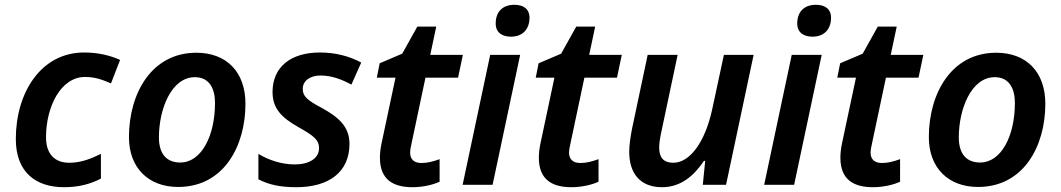

<svg xmlns="http://www.w3.org/2000/svg" viewBox="-20 -771 4426 801"><path d="M247 10C310 10 359 -4 401 -26V-129C358 -108 317 -92 269 -92C208 -92 172 -129 172 -198C172 -327 234 -450 335 -450C378 -450 411 -437 443 -423L481 -521C439 -540 389 -552 331 -552C151 -552 46 -385 46 -191C46 -50 132 10 247 10Z M723 9C914 9 1004 -162 1004 -338C1004 -471 925 -551 799 -551C612 -551 518 -381 518 -199C518 -70 600 9 723 9ZM732 -93C674 -93 643 -130 643 -198C643 -316 695 -449 793 -449C855 -449 877 -399 877 -342C877 -202 819 -93 732 -93Z M1216 10C1351 10 1438 -52 1438 -171C1438 -245 1389 -284 1322 -321C1261 -353 1243 -370 1243 -400C1243 -435 1275 -456 1317 -456C1366 -456 1409 -438 1446 -418L1487 -510C1437 -537 1379 -552 1315 -552C1192 -552 1117 -491 1117 -387C1117 -318 1155 -280 1226 -240C1294 -202 1311 -185 1311 -153C1311 -110 1269 -85 1210 -85C1155 -85 1101 -103 1058 -129V-23C1100 -1 1148 10 1216 10Z M1701 10C1746 10 1789 -1 1814 -13V-107C1786 -97 1764 -91 1738 -91C1707 -91 1691 -107 1691 -134C1691 -145 1694 -160 1697 -173L1755 -447H1891L1911 -542H1775L1800 -660H1721L1658 -547L1564 -507L1552 -447H1630L1572 -174C1567 -151 1565 -130 1565 -113C1565 -21 1621 10 1701 10Z M2112 -618C2160 -618 2189 -649 2189 -697C2189 -735 2162 -751 2126 -751C2076 -751 2048 -721 2048 -673C2048 -635 2075 -618 2112 -618ZM1910 0H2035L2150 -542H2025Z M2364 10C2409 10 2452 -1 2477 -13V-107C2449 -97 2427 -91 2401 -91C2370 -91 2354 -107 2354 -134C2354 -145 2357 -160 2360 -173L2418 -447H2554L2574 -542H2438L2463 -660H2384L2321 -547L2227 -507L2215 -447H2293L2235 -174C2230 -151 2228 -130 2228 -113C2228 -21 2284 10 2364 10Z M2742 10C2823 10 2877 -41 2917 -100H2922L2912 0H3009L3124 -542H3000L2951 -314C2921 -176 2857 -92 2789 -92C2749 -92 2730 -113 2730 -155C2730 -171 2733 -192 2738 -216L2807 -542H2682L2617 -235C2610 -200 2605 -164 2605 -138C2605 -45 2653 10 2742 10Z M3370 -618C3418 -618 3447 -649 3447 -697C3447 -735 3420 -751 3384 -751C3334 -751 3306 -721 3306 -673C3306 -635 3333 -618 3370 -618ZM3168 0H3293L3408 -542H3283Z M3622 10C3667 10 3710 -1 3735 -13V-107C3707 -97 3685 -91 3659 -91C3628 -91 3612 -107 3612 -134C3612 -145 3615 -160 3618 -173L3676 -447H3812L3832 -542H3696L3721 -660H3642L3579 -547L3485 -507L3473 -447H3551L3493 -174C3488 -151 3486 -130 3486 -113C3486 -21 3542 10 3622 10Z M4060 9C4251 9 4341 -162 4341 -338C4341 -471 4262 -551 4136 -551C3949 -551 3855 -381 3855 -199C3855 -70 3937 9 4060 9ZM4069 -93C4011 -93 3980 -130 3980 -198C3980 -316 4032 -449 4130 -449C4192 -449 4214 -399 4214 -342C4214 -202 4156 -93 4069 -93Z"/></svg>

Font: Noto Sans SemiBold
Style: Italic
Weight: 600
Italic angle: -12°
Designer: Monotype Design Team
Foundry: Monotype Imaging Inc.
Version: Version 2.013